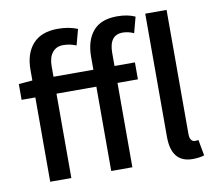

<svg xmlns="http://www.w3.org/2000/svg" viewBox="-84 -872 1101 982"><g transform="rotate(-10 466.0 -381.0)"><path d="M101.1 -438H29.8V-520L101.1 -525.9V-581.1Q101.1 -666 144.8 -714.8Q188.5 -763.7 274.9 -763.7Q332.5 -763.7 377 -745.1L355 -663.1Q322.3 -676.8 287.1 -676.8Q251.5 -676.8 231.2 -651.6Q210.9 -626.5 210.9 -580.1V-525.9H418V-591.8Q418 -676.8 458.7 -725.3Q499.5 -773.9 584 -773.9Q639.2 -773.9 677.7 -755.9L655.8 -673.8Q627 -687 598.1 -687Q527.8 -687 527.8 -593.3V-525.9H633.8V-438H527.8V0H418V-438H210.9V0H101.1ZM729 -762.2H839.8V-117.7Q839.8 -96.7 847.4 -86.9Q855 -77.1 866.2 -77.1Q877.9 -77.1 884.8 -78.6L899.9 3.9Q874 12.2 839.4 12.2Q729 12.2 729 -123Z"/></g></svg>

Font: Karasuma Gothic
Style: Regular
Weight: 500
Designer: Rasmus Andersson / Ryoko Nishizuka
Foundry: Genbu
Version: Version 1.00